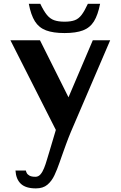

<svg xmlns="http://www.w3.org/2000/svg" viewBox="-20 -720 646 1027"><path d="M171.9 287.7Q117.8 287.7 91.7 263.2Q65.6 238.6 62.8 192.3H118.4Q119.2 197.8 123.2 205.7Q127.2 213.5 138 219.6Q148.9 225.6 169.6 225.6Q185.2 225.6 196.3 212.9Q207.4 200.2 215.7 179.4Q224.1 158.7 231 134.5Q237.9 110.3 245.1 87.9L294.8 -79.1L311.2 39.1L35.7 -504.7H193.8L382.4 -127.5L315.5 -127.2L476.4 -504.7H569.4L358.8 -13.8Q352.1 2.4 345.7 18.7Q339.3 35.1 333.3 51.6Q327.3 68.1 321.4 84.6Q315.6 101.1 309.7 117.4Q303.8 133.6 298.3 149.9Q286.1 185.6 271.4 217.1Q256.7 248.6 233.5 268.1Q210.3 287.7 171.9 287.7ZM325.2 -543.2Q264.5 -543.2 226.4 -557.5Q188.3 -571.8 166.8 -605.8Q145.3 -639.9 134.1 -699.6H195.6Q213.9 -661.1 230.9 -640.3Q247.8 -619.6 269.9 -611.8Q291.9 -604 325.2 -604Q358.9 -604 379.8 -611.8Q400.7 -619.6 416.4 -640.3Q432.2 -661.1 450 -699.6H515.4Q503.7 -639.9 482.6 -605.8Q461.4 -571.8 423.9 -557.5Q386.3 -543.2 325.2 -543.2Z"/></svg>

Font: Russolo 10pt ExtraLight
Style: Regular
Weight: 200
Designer: Micah Stupak-Hahn
Version: Version 1.000